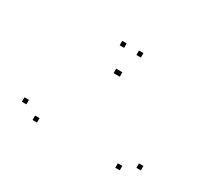

<svg xmlns="http://www.w3.org/2000/svg" viewBox="-96 -928 812 746"><g transform="rotate(30 310.0 -555.0)"><path d="M134.5 -334.5V-354.5H114.5V-334.5ZM316.2 -649.7V-669.7H296.2V-649.7ZM324 -649.7V-669.7H304V-649.7ZM505.7 -334.5V-354.5H485.7V-334.5ZM576.8 -375.2V-395.2H556.8V-375.2ZM357.7 -755V-775H337.7V-755ZM282.5 -755V-775H262.5V-755ZM63.3 -375.2V-395.2H43.3V-375.2Z"/></g></svg>

Font: Monaspace Neon Dots Var
Style: Regular
Weight: 400
Designer: Riley Cran and the Lettermatic Team
Version: Version 1.100 (Monaspace Neon Dots)